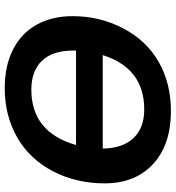

<svg xmlns="http://www.w3.org/2000/svg" viewBox="15 -753 748 818"><g transform="rotate(90 389.0 -344.0)"><path d="M453.1 -698.2Q596.2 -698.2 678.7 -622.3Q761.2 -546.4 761.2 -415.5Q761.2 -295.4 710 -196.3Q658.7 -97.2 566.2 -43.7Q473.6 9.8 355 9.8Q260.7 9.8 191.2 -25.4Q121.6 -60.5 85.2 -126.2Q48.8 -191.9 48.8 -279.8Q48.8 -394.5 100.3 -493.9Q151.9 -593.3 243.2 -645.8Q334.5 -698.2 453.1 -698.2ZM361.8 -103.5Q543.5 -103.5 597.7 -293.9H195.3V-283.7Q195.3 -193.4 239.3 -148.4Q283.2 -103.5 361.8 -103.5ZM446.3 -584.5Q270.5 -584.5 214.8 -407.7H612.8Q611.8 -492.2 568.6 -538.3Q525.4 -584.5 446.3 -584.5Z"/></g></svg>

Font: Liberation Sans
Style: Bold Italic
Weight: 700
Italic angle: -12°
Designer: Steve Matteson
Foundry: Ascender Corporation
Version: Version 2.1.5